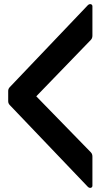

<svg xmlns="http://www.w3.org/2000/svg" viewBox="-20 -814 511 937"><path d="M28 -301Q20 -309 20 -320V-370Q20 -381 28 -389L409 -789Q414 -794 420 -794Q425 -794 428 -791Q431 -788 431 -784V-640Q431 -627 423 -619L157 -344L423 -71Q431 -63 431 -50V93Q431 97 428 100Q425 103 420 103Q414 103 409 98Z"/></svg>

Font: LINE Seed Sans KR Bold
Style: Regular
Weight: 700
Designer: LINE BX Design & Sandoll Inc & Dalton Maag Ltd
Foundry: Sandoll Inc.
Version: Version 1.000